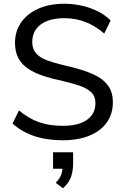

<svg xmlns="http://www.w3.org/2000/svg" viewBox="-20 -740 668 1024"><path d="M315 8Q260 8 211.5 -1.5Q163 -11 121.5 -31Q80 -51 47 -81L81 -151Q134 -107 189 -88Q244 -69 316 -69Q399 -69 444 -101Q489 -133 489 -191Q489 -226 467 -247.5Q445 -269 405.5 -282.5Q366 -296 315 -308Q261 -319 214.5 -334Q168 -349 133 -371.5Q98 -394 79 -428Q60 -462 60 -512Q60 -573 92.5 -620Q125 -667 184 -693.5Q243 -720 323 -720Q372 -720 417.5 -709.5Q463 -699 502 -679.5Q541 -660 570 -631L536 -561Q487 -603 435 -623Q383 -643 323 -643Q243 -643 197.5 -609.5Q152 -576 152 -516Q152 -479 172 -456Q192 -433 229 -419Q266 -405 317 -393Q371 -381 419 -366Q467 -351 503.5 -330Q540 -309 561 -276.5Q582 -244 582 -195Q582 -133 550 -87.5Q518 -42 458 -17Q398 8 315 8ZM370 72V131Q370 170 359 202.5Q348 235 316 264L277 235Q300 211 307 190Q314 169 314 145L338 160H263V72Z"/></svg>

Font: Muli Medium
Style: Regular
Weight: 500
Designer: Vernon Adams
Foundry: Vernon Adams
Version: Version 2.100; ttfautohint (v1.8.1.43-b0c9)